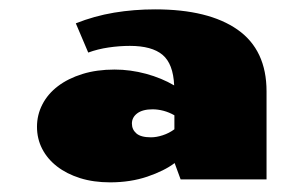

<svg xmlns="http://www.w3.org/2000/svg" viewBox="-20 -785 645 408"><path d="M213.9 -397.5Q178.7 -397.5 150.1 -406.5Q121.6 -415.5 101.1 -431.4Q80.6 -447.3 69.6 -468.8Q58.6 -490.2 58.6 -515.6Q58.6 -541 70.1 -563.2Q81.5 -585.4 103 -601.8Q124.5 -618.2 155 -627.7Q185.5 -637.2 223.6 -637.2Q256.8 -637.2 290.3 -628.2Q323.7 -619.1 350.1 -603.5Q348.1 -649.4 325.4 -668.5Q302.7 -687.5 255.9 -687.5Q233.9 -687.5 210.7 -684.1Q187.5 -680.7 167.5 -673.3L141.1 -735.4Q180.2 -751 222.4 -758.1Q264.6 -765.1 309.6 -765.1Q423.3 -765.1 484.9 -721.9Q546.4 -678.7 546.4 -590.8V-403.8H363.8L351.1 -438.5Q329.1 -421.9 293.2 -409.7Q257.3 -397.5 213.9 -397.5ZM300.8 -493.2Q312.5 -493.2 325.9 -497.6Q339.4 -502 350.6 -510.3V-540Q339.4 -546.4 327.4 -549.6Q315.4 -552.7 304.2 -552.7Q283.2 -552.7 271.7 -544.2Q260.3 -535.6 260.3 -522.5Q260.3 -509.8 269.8 -501.5Q279.3 -493.2 300.8 -493.2Z"/></svg>

Font: Poller One
Style: Regular
Weight: 400
Designer: Yvonne Schttler
Foundry: Yvonne Schttler
Version: Version 1.002